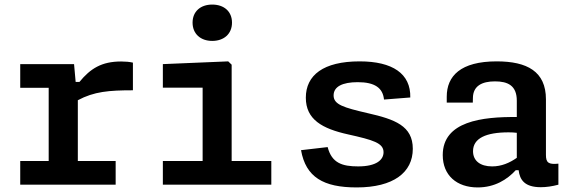

<svg xmlns="http://www.w3.org/2000/svg" viewBox="-20 -808 2520 840"><path d="M304 -527.5H68.5V-424H193V-103.5H68.5V0H486V-103.5H320.5V-369.5C391.5 -407.5 456.5 -413 561.5 -413V-534C546 -537.5 529.5 -539 510 -539C424.5 -539 375.5 -508 327.5 -449.5H311Z M692.5 0H1167V-103.5H993.5V-525L978.5 -539.5L692.5 -527.5V-424.5H866.5V-103.5H692.5ZM908.5 -629C960 -629 995 -660 995 -709C995 -758 960 -788 908.5 -788C857.5 -788 822.5 -758 822.5 -709C822.5 -660 857.5 -629 908.5 -629Z M1553.5 -539.5C1394.5 -539.5 1318 -479 1318 -380.5C1318 -285 1390 -245 1503 -220C1612.5 -195.5 1658 -182.5 1658 -142C1658 -109 1627.5 -80 1547 -80C1477.5 -80 1431.5 -94.5 1413.5 -164.5L1297 -151C1318 -33 1394.5 12 1540.5 12C1701.5 12 1786 -53.5 1786 -157C1786 -257.5 1707.5 -286 1588.5 -313C1483 -337.5 1439.5 -350.5 1439.5 -390.5C1439.5 -429 1478 -448.5 1545 -448.5C1619.5 -448.5 1655 -423.5 1660 -372.5L1775 -381.5C1777.5 -486 1697 -539.5 1553.5 -539.5Z M2153 -539.5C1995 -539.5 1934.5 -475.5 1934.5 -385V-359H2048.5L2049 -379.5C2049.5 -432 2088.5 -452 2145.5 -452C2202 -452 2241 -433.5 2241 -367.5V-296C2089.5 -297.5 1917 -277.5 1917 -129.5C1917 -41.5 1977.5 12 2070 12C2144.5 12 2199 -22.5 2236.5 -63.5H2249C2254 -20.5 2276 11 2346 11C2369.5 11 2395 7.5 2423 0V-92C2379.5 -87.5 2368.5 -96.5 2368.5 -130V-373.5C2368.5 -495.5 2286 -539.5 2153 -539.5ZM2049.5 -146.5C2049.5 -203 2106 -229 2205 -229C2217.5 -229 2229.5 -228.5 2241 -227V-117.5C2209 -95 2173.5 -80 2133 -80C2081 -80 2049.5 -104.5 2049.5 -146.5Z"/></svg>

Font: Monaspace Neon SemiBold
Style: Regular
Weight: 600
Designer: Riley Cran & the Lettermatic Team
Foundry: Lettermatic
Version: Version 1.200 (Monaspace Neon)